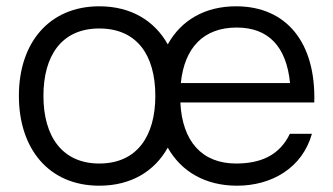

<svg xmlns="http://www.w3.org/2000/svg" viewBox="-20 -575 1059 610"><path d="M733 15C843.5 15 940.5 -41.5 971 -150H901C868 -81 807.5 -55.5 730 -55.5C622 -55.5 559 -125.5 553 -249.5H978.5C984 -440 890 -555 730 -555C631.5 -555 555.5 -511 513 -434C471 -509 396.5 -555 295.5 -555C137.5 -555 40 -440.5 40 -270.5C40 -103 134.5 15 295.5 15C396 15 471 -30.5 513 -106C556 -29.5 633 15 733 15ZM118 -270.5C118 -396.5 174.5 -484.5 295.5 -484.5C414.5 -484.5 473.5 -400.5 473.5 -270.5C473.5 -143 415.5 -55.5 295.5 -55.5C178.5 -55.5 118 -140.5 118 -270.5ZM554.5 -311C566 -424.5 627.5 -487.5 732 -487.5C832.5 -487.5 890 -427.5 901.5 -311Z"/></svg>

Font: Eudonet
Style: Regular
Weight: 400
Designer: Mikhail Sharanda
Foundry: Mikhail Sharanda
Version: Version 4.503;Glyphs 3.1.2 (3151)